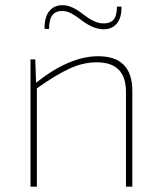

<svg xmlns="http://www.w3.org/2000/svg" viewBox="-20 -704 610 724"><path d="M165 -595H148Q147 -640 167 -663.5Q187 -687 223 -684Q253 -682 293 -650.5Q333 -619 363 -616Q394 -614 407.5 -629Q421 -644 421 -679H438Q439 -636 419 -613.5Q399 -591 363 -594Q327 -597 286.5 -628.5Q246 -660 223 -662Q193 -665 179 -648.5Q165 -632 165 -595ZM113 -480 116 -392Q242 -492 350 -492Q479 -492 479 -361V0H455V-358Q455 -469 345 -469Q294 -469 243.5 -446Q193 -423 119 -371V0H95V-480Z"/></svg>

Font: Exo 2.0 Thin
Style: Regular
Weight: 250
Designer: Natanael Gama
Version: Version 1.001;PS 001.001;hotconv 1.0.70;makeotf.lib2.5.58329